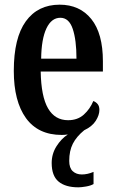

<svg xmlns="http://www.w3.org/2000/svg" viewBox="-20 -567 495 821"><path d="M315 234Q260 234 230.5 209.5Q201 185 201 130Q201 91 221.5 58.5Q242 26 270 8Q256 10 244 10Q143 10 91 -62Q39 -134 39 -264Q39 -405 90.5 -476Q142 -547 235 -547Q321 -547 370.5 -485.5Q420 -424 420 -305V-261H154Q156 -154 185.5 -103.5Q215 -53 271 -53Q312 -53 338.5 -77Q365 -101 379 -135Q390 -131 397.5 -122Q405 -113 405 -97Q405 -75 389.5 -50.5Q374 -26 340 -10Q307 17 291.5 47.5Q276 78 276 121Q276 151 291 165Q306 179 330 179Q354 179 380 168V220Q368 227 348 230.5Q328 234 315 234ZM307 -316Q307 -396 291 -443.5Q275 -491 238 -491Q200 -491 178.5 -445.5Q157 -400 156 -316Z"/></svg>

Font: Noto Serif Ethiopic ExtraCondensed SemiBold
Style: Regular
Weight: 600
Width: 2
Designer: Monotype Design Team
Foundry: Monotype Imaging Inc.
Version: Version 2.102; ttfautohint (v1.8.4.7-5d5b)